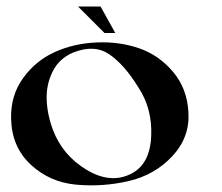

<svg xmlns="http://www.w3.org/2000/svg" viewBox="-20 -568 679 588"><path d="M14 -204Q12 -275 50.5 -328.5Q89 -382 147.5 -408.5Q206 -435 276 -438Q346 -441 406.5 -420Q467 -399 510 -348Q553 -297 557 -225Q562 -148 508 -90Q454 -32 374 -13.5Q294 5 213 -2.5Q132 -10 74 -64Q16 -118 14 -204ZM404 -300Q361 -370 315 -401.5Q269 -433 204 -407Q161 -389 141 -348.5Q121 -308 123 -261.5Q125 -215 143 -168Q173 -91 246 -47.5Q319 -4 382 -36Q439 -65 443 -150Q447 -235 404 -300ZM333 -467H300L219 -548H288Z"/></svg>

Font: Roman Uncial Modern
Style: Medium
Weight: 500
Version: Version 001.000